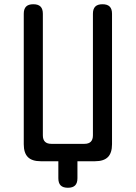

<svg xmlns="http://www.w3.org/2000/svg" viewBox="-20 -760 640 905"><path d="M255 80V0H172Q131 0 111.5 -19.5Q92 -39 92 -80V-695Q92 -718 103 -729Q114 -740 137 -740Q160 -740 171 -729Q182 -718 182 -695V-122Q182 -102 192 -92Q202 -82 222 -82H378Q398 -82 408 -92Q418 -102 418 -122V-695Q418 -718 429 -729Q440 -740 463 -740Q486 -740 497 -729Q508 -718 508 -695V-80Q508 -39 488.5 -19.5Q469 0 428 0H345V80Q345 103 334 114Q323 125 300 125Q277 125 266 114Q255 103 255 80Z"/></svg>

Font: Maple Mono Normal
Style: Regular
Weight: 400
Monospace: yes
Designer: subframe7536
Version: Version 7.000